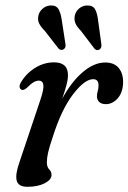

<svg xmlns="http://www.w3.org/2000/svg" viewBox="-20 -690 481 719"><path d="M62 -353.5Q55.5 -355.5 53.8 -362.5Q52 -369.5 57.5 -380Q76.5 -413.5 110.2 -435Q144 -456.5 182.5 -456.5Q234.5 -456.5 234.5 -408.5Q234.5 -391 228.2 -368.8Q222 -346.5 213 -320.5Q248 -384.5 290.2 -420.2Q332.5 -456 374 -456Q407.5 -456 424.5 -435.5Q441.5 -415 441 -381Q440 -343.5 420.8 -321.8Q401.5 -300 376.5 -300Q359.5 -300 351.2 -308.5Q343 -317 343 -329Q343 -339 346 -348.8Q349 -358.5 349 -370Q349 -393.5 329 -393.5Q297 -393.5 253.5 -336.8Q210 -280 177 -175.5Q165 -140 160.2 -119Q155.5 -98 155.5 -82Q155.5 -64.5 164.2 -55.8Q173 -47 173 -35Q173 -17 147.5 -3.8Q122 9.5 82.5 9.5Q48.5 9.5 42.5 -13.8Q36.5 -37 53.5 -84.5L130.5 -314Q144.5 -355 142.5 -371.5Q140.5 -388 125 -388Q116 -388 106 -382.2Q96 -376.5 81 -361.5Q69 -351 62 -353.5ZM347.5 -612.5 359.5 -525Q361.5 -510.5 353 -505Q343 -498.5 334 -507.5L283 -574.5Q269 -588.5 263 -601.5Q257 -614.5 260 -631Q263 -646.5 275.8 -657.8Q288.5 -669 306 -669.5Q328.5 -670 336.5 -654.5Q344.5 -639 347.5 -612.5ZM211.5 -613.5 225 -525.5Q227.5 -512 219 -506Q209 -499 199.5 -508L148 -574Q134 -588 127.2 -600.8Q120.5 -613.5 123.5 -630Q126 -645 138.8 -656.8Q151.5 -668.5 169 -669.5Q191 -670.5 199.5 -655Q208 -639.5 211.5 -613.5Z"/></svg>

Font: Fraunces 72pt Soft
Style: Italic
Weight: 400
Italic angle: -16°
Version: Version 1.000;[b76b70a41]